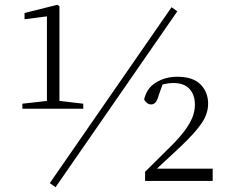

<svg xmlns="http://www.w3.org/2000/svg" viewBox="-20 -752 946 798"><path d="M73 -300V-321L180 -333H224L326 -321V-300ZM175 -300V-684L82 -672V-698L218 -732L227 -726V-300ZM583 0V-38L704 -158Q748 -204 769 -241.5Q790 -279 790 -317Q790 -358 767.5 -382.5Q745 -407 701 -407Q684 -407 667 -403.5Q650 -400 630 -390L660 -413L640 -357Q634 -335 626.5 -326.5Q619 -318 608 -318Q591 -318 579 -338Q589 -385 628 -409Q667 -433 717 -433Q782 -433 813.5 -401Q845 -369 845 -321Q845 -280 818.5 -240.5Q792 -201 733 -145L614 -34L624 -60L625 -51H864V0ZM211 26 187 9 693 -722 717 -705Z"/></svg>

Font: Noto Serif KR ExtraLight
Style: Regular
Weight: 200
Designer: Ryoko NISHIZUKA 西塚涼子 (kana & ideographs); Frank Grießhammer (Latin, Greek & Cyrillic); Wenlong ZHANG 张文龙 (bopomofo); San
Foundry: Adobe
Version: Version 2.002-H1;hotconv 1.1.0;makeotfexe 2.6.0